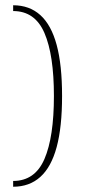

<svg xmlns="http://www.w3.org/2000/svg" viewBox="-20 -603 346 730"><path d="M30 107V85Q113 85 149 1.5Q185 -82 185 -238Q185 -394 149 -477.5Q113 -561 30 -561V-583Q92 -583 133.5 -545.5Q175 -508 195.5 -432Q216 -356 216 -238Q216 -120 195.5 -44Q175 32 133.5 69.5Q92 107 30 107Z"/></svg>

Font: Rokkitt Thin
Style: Regular
Weight: 250
Version: Version 3.103